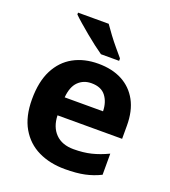

<svg xmlns="http://www.w3.org/2000/svg" viewBox="-141 -869 872 983"><g transform="rotate(20 295.5 -378.0)"><path d="M303 -556Q379 -556 433.5 -527Q488 -498 518 -443Q548 -388 548 -308V-236H196Q198 -173 233.5 -137Q269 -101 332 -101Q385 -101 428 -111.5Q471 -122 517 -144V-29Q477 -9 432.5 0.5Q388 10 325 10Q243 10 180 -20.5Q117 -51 81 -113Q45 -175 45 -269Q45 -365 77.5 -428.5Q110 -492 168 -524Q226 -556 303 -556ZM304 -450Q261 -450 232.5 -422Q204 -394 199 -335H408Q407 -385 382 -417.5Q357 -450 304 -450ZM282 -766Q297 -744 317.5 -716.5Q338 -689 359.5 -663.5Q381 -638 397 -619V-606H298Q279 -619 253.5 -638.5Q228 -658 201.5 -680Q175 -702 152 -722Q129 -742 115 -756V-766Z"/></g></svg>

Font: Noto Sans Ol Chiki
Style: Regular
Weight: 400
Designer: Monotype Design Team, Lewis McGuffie
Foundry: Monotype Imaging Inc.
Version: Version 2.003